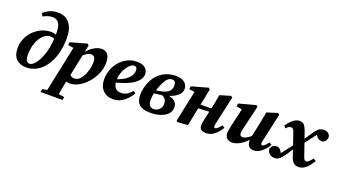

<svg xmlns="http://www.w3.org/2000/svg" viewBox="-72 -1384 4008 2268"><g transform="rotate(20 1932.0 -249.5)"><path d="M191 -137Q191 -82 206.5 -62Q222 -42 247 -42Q277 -42 314 -86Q351 -130 381 -214Q411 -298 419 -418Q398 -430 368 -430Q322 -430 281.5 -391.5Q241 -353 216 -287Q191 -221 191 -137ZM220 13Q147 13 98.5 -31Q50 -75 50 -172Q50 -233 74 -288.5Q98 -344 141 -388Q184 -432 240.5 -457.5Q297 -483 362 -483Q377 -483 392.5 -480Q408 -477 421 -469Q421 -474 421 -479.5Q421 -485 421 -490Q421 -553 408 -588.5Q395 -624 370.5 -638.5Q346 -653 313 -653Q285 -653 258 -645Q231 -637 200 -619L178 -654Q212 -686 258 -706Q304 -726 359 -726Q454 -726 505.5 -660.5Q557 -595 557 -476Q557 -368 532.5 -278.5Q508 -189 462.5 -123.5Q417 -58 355.5 -22.5Q294 13 220 13Z M481 227 489 188 549 178 669 -395 599 -406 605 -443 809 -500 828 -484 811 -398Q851 -445 899 -472Q947 -499 989 -499Q1032 -499 1062.5 -469.5Q1093 -440 1093 -361Q1093 -291 1064.5 -224Q1036 -157 988.5 -103Q941 -49 883.5 -17Q826 15 769 15Q745 15 725 8Q715 57 707.5 98Q700 139 693 177L766 188L758 227ZM893 -396Q871 -396 847 -382Q823 -368 800 -347L746 -82Q772 -59 800 -59Q829 -59 852.5 -75.5Q876 -92 899 -129Q921 -164 935.5 -216Q950 -268 950 -313Q950 -357 936 -376.5Q922 -396 893 -396Z M1419 -444Q1398 -444 1374.5 -426.5Q1351 -409 1330 -378Q1309 -347 1294.5 -307Q1280 -267 1278 -223Q1346 -247 1385 -276.5Q1424 -306 1440 -337Q1456 -368 1456 -395Q1456 -420 1445 -432Q1434 -444 1419 -444ZM1312 15Q1234 15 1185.5 -35Q1137 -85 1137 -173Q1137 -238 1159.5 -296.5Q1182 -355 1222 -400.5Q1262 -446 1316 -472.5Q1370 -499 1433 -499Q1501 -499 1536.5 -469Q1572 -439 1572 -391Q1572 -328 1500.5 -273.5Q1429 -219 1280 -182Q1285 -134 1311 -111Q1337 -88 1378 -88Q1422 -88 1456 -110Q1490 -132 1513 -161L1541 -141Q1521 -103 1487.5 -67Q1454 -31 1410 -8Q1366 15 1312 15Z M1800 -366Q1790 -346 1778.5 -318Q1767 -290 1757 -258Q1830 -266 1870 -283Q1910 -300 1926 -326Q1942 -352 1942 -385Q1942 -444 1894 -444Q1839 -444 1800 -366ZM1781 15Q1691 15 1645.5 -22.5Q1600 -60 1600 -146Q1600 -203 1620 -266.5Q1640 -330 1676 -379Q1717 -435 1781.5 -467Q1846 -499 1922 -499Q1997 -499 2033.5 -466.5Q2070 -434 2070 -388Q2070 -342 2032.5 -307Q1995 -272 1924 -249Q2031 -226 2031 -138Q2031 -95 2000.5 -60.5Q1970 -26 1914 -5.5Q1858 15 1781 15ZM1736 -135Q1736 -81 1755 -60.5Q1774 -40 1804 -40Q1847 -40 1875 -69Q1903 -98 1903 -138Q1903 -207 1842 -229Q1820 -225 1796 -221.5Q1772 -218 1746 -216Q1742 -196 1739 -175.5Q1736 -155 1736 -135Z M2485 15Q2400 15 2400 -51Q2400 -71 2404.5 -95Q2409 -119 2414 -141L2435 -235L2298 -229L2295 -214Q2284 -161 2274 -107.5Q2264 -54 2253 0L2123 8L2109 -4L2191 -395L2121 -406L2128 -443L2332 -500L2351 -484L2327 -361L2309 -279L2445 -280L2452 -312Q2460 -348 2466.5 -385.5Q2473 -423 2480 -460L2614 -500L2633 -484L2556 -139Q2550 -112 2550 -96Q2550 -76 2567 -76Q2589 -76 2638 -138L2669 -118Q2649 -85 2622 -54.5Q2595 -24 2561 -4.5Q2527 15 2485 15Z M3076 15Q3043 15 3021 -9Q2999 -33 2999 -76Q2999 -79 2999 -82Q2999 -85 2999 -87Q2951 -38 2902 -11.5Q2853 15 2808 15Q2773 15 2747 -6.5Q2721 -28 2721 -69Q2721 -91 2725.5 -115.5Q2730 -140 2735 -165L2787 -393L2716 -406L2722 -443L2933 -500L2950 -484L2882 -195Q2878 -176 2874 -159Q2870 -142 2870 -128Q2870 -106 2880.5 -96.5Q2891 -87 2906 -87Q2946 -87 3007 -139Q3007 -142 3007.5 -144.5Q3008 -147 3009 -150L3043 -309Q3051 -346 3057.5 -383Q3064 -420 3071 -458L3205 -500L3224 -484L3148 -139Q3141 -114 3141 -96Q3141 -76 3158 -76Q3172 -76 3188 -91.5Q3204 -107 3229 -138L3260 -118Q3240 -85 3213 -54.5Q3186 -24 3152 -4.5Q3118 15 3076 15Z M3252 -67Q3270 -124 3322 -124Q3346 -124 3363 -110.5Q3380 -97 3396 -65Q3423 -99 3449 -132.5Q3475 -166 3501 -200L3451 -348Q3442 -374 3433 -384Q3424 -394 3408 -394Q3395 -394 3379 -386Q3363 -378 3347 -358L3324 -385Q3364 -442 3401 -470.5Q3438 -499 3475 -499Q3517 -499 3536.5 -475.5Q3556 -452 3572 -406L3602 -320Q3628 -361 3650.5 -393.5Q3673 -426 3689 -447Q3712 -476 3735 -487.5Q3758 -499 3785 -499Q3811 -499 3834 -484Q3857 -469 3864 -437Q3863 -403 3844.5 -382.5Q3826 -362 3799 -362Q3776 -362 3758.5 -374Q3741 -386 3726 -409L3723 -413Q3697 -379 3670 -345Q3643 -311 3617 -276L3672 -118Q3680 -93 3688.5 -84.5Q3697 -76 3710 -76Q3725 -76 3743.5 -92.5Q3762 -109 3784 -138L3816 -118Q3784 -61 3741 -21.5Q3698 18 3647 18Q3613 18 3588.5 0Q3564 -18 3547 -64L3516 -156Q3494 -119 3473 -88Q3452 -57 3429 -30Q3413 -9 3392.5 3Q3372 15 3344 15Q3313 15 3284.5 -4.5Q3256 -24 3252 -67Z"/></g></svg>

Font: Source Serif Pro
Style: Bold Italic
Weight: 700
Italic angle: -12°
Designer: Frank Grießhammer
Foundry: Adobe Systems Incorporated
Version: Version 3.001;hotconv 1.0.111;makeotfexe 2.5.65597